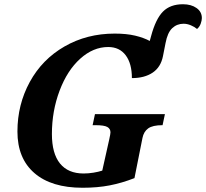

<svg xmlns="http://www.w3.org/2000/svg" viewBox="-20 -884 981 914"><path d="M500 -220.2Q505.9 -246.6 505.9 -253.9Q505.9 -271 491 -279.5Q476.1 -288.1 434.1 -288.1H420.9L432.1 -340.8H765.1L753.9 -288.1H752.9Q706.5 -288.1 685.3 -272.7Q664.1 -257.3 658.2 -227.1L620.1 -36.1Q560.1 -12.7 502.2 -1.5Q444.3 9.8 373 9.8Q224.6 9.8 143.8 -60.1Q63 -129.9 63 -257.8Q63 -386.2 121.8 -493.9Q180.7 -601.6 287.1 -662.8Q393.6 -724.1 525.9 -724.1Q582 -724.1 623 -714.4Q664.1 -704.6 692.9 -689L699.2 -711.9Q721.2 -793.9 755.9 -828.9Q790.5 -863.8 851.1 -863.8Q890.1 -863.8 915.5 -845.9Q940.9 -828.1 940.9 -797.9Q940.9 -786.6 935.5 -771.5Q930.2 -756.3 918 -746.1Q906.7 -755.9 888.9 -763.4Q871.1 -771 854 -771Q822.3 -771 799.8 -749.8Q777.3 -728.5 768.1 -679.2L755.9 -617.2Q745.6 -564.5 706.8 -538.3Q668 -512.2 607.9 -512.2Q607.9 -581.5 578.4 -620.8Q548.8 -660.2 495.1 -660.2Q423.8 -660.2 362.1 -604.7Q300.3 -549.3 263.7 -452.4Q227.1 -355.5 227.1 -246.1Q227.1 -153.3 265.6 -105.7Q304.2 -58.1 377.9 -58.1Q400.9 -58.1 424.8 -62Q448.7 -65.9 466.8 -71.8Z"/></svg>

Font: Droid Serif
Style: Bold Italic
Weight: 700
Italic angle: -12°
Designer: Monotype Design team
Foundry: Monotype Imaging Inc.
Version: Version 1.03